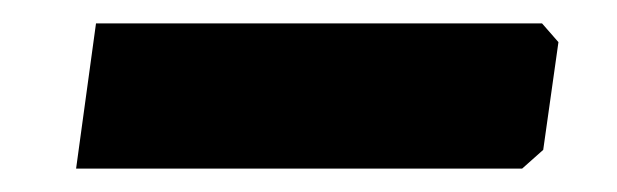

<svg xmlns="http://www.w3.org/2000/svg" viewBox="-20 -144 527 164"><path d="M426 0H45L62 -124H443L457 -108L444 -16Z"/></svg>

Font: Chau Philomene One
Style: Italic
Weight: 400
Designer: Vicente Lamonaca
Foundry: TipoType
Version: Version 1.002